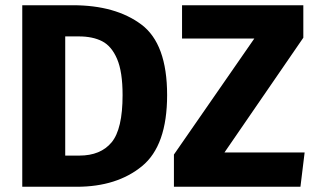

<svg xmlns="http://www.w3.org/2000/svg" viewBox="-20 -713 1210 733"><path d="M618 -350Q618 -157 522 -78.5Q426 0 273 0H65V-693H258Q421 -693 519.5 -619.5Q618 -546 618 -350ZM229 -119H283Q364 -119 406 -169.5Q448 -220 448 -350Q448 -439 427 -488Q406 -537 370 -555.5Q334 -574 281 -574H229ZM1138 -569 837 -131H1143L1127 0H644V-123L951 -566H675V-693H1138Z"/></svg>

Font: Fira Sans BGR
Style: Bold
Weight: 700
Designer: bBox Type GmbH & Carrois Corporate GbR & Edenspiekermann AG
Foundry: bBox Type GmbH & Carrois Corporate GbR & Edenspiekermann AG
Version: Version 4.301